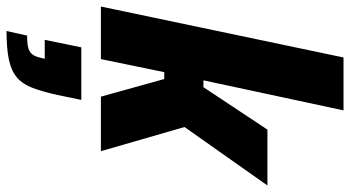

<svg xmlns="http://www.w3.org/2000/svg" viewBox="-267 -521 1072 588"><g transform="rotate(90 269.0 -227.0)"><path d="M-5 0 151 -743H313L221 -314H242L372 -510H543L364 -256L438 0H271L217 -194H196L156 0ZM70 289 84 226Q110 226 123 222Q136 218 142.5 208.5Q149 199 152 184L155 172H97L120 60H281L266 132Q256 178 244.5 208.5Q233 239 213 256.5Q193 274 159 281.5Q125 289 70 289Z"/></g></svg>

Font: Saira SemiCondensed ExtraBold
Style: Italic
Weight: 800
Width: 4
Italic angle: -12°
Designer: Hector Gatti with collaboration of the Omnibus-Type team
Foundry: Omnibus-Type
Version: Version 1.101